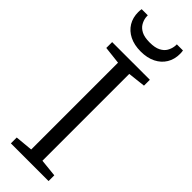

<svg xmlns="http://www.w3.org/2000/svg" viewBox="-320 -984 996 996"><g transform="rotate(45 178.0 -486.0)"><path d="M136.5 -52V-689L39.5 -700V-743H316V-700L219 -689V-52L316 -42V0H39.5V-43ZM178.5 -813Q131 -813 96.5 -830.2Q62 -847.5 43.5 -878Q25 -908.5 25 -949Q25 -954.5 25.5 -960.2Q26 -966 27 -972H72Q72 -969 72.2 -964.8Q72.5 -960.5 73 -955Q75.5 -937 85.8 -919.5Q96 -902 118 -890.5Q140 -879 178.5 -879Q217 -879 239.2 -890.5Q261.5 -902 271.5 -919.5Q281.5 -937 284 -955Q285 -960.5 285 -964.8Q285 -969 285 -972H330Q331 -966 331.5 -960.2Q332 -954.5 332 -949Q332 -908.5 313.5 -878Q295 -847.5 260.5 -830.2Q226 -813 178.5 -813Z"/></g></svg>

Font: Merriweather 7pt Light
Style: Regular
Weight: 300
Designer: Eben Sorkin
Foundry: Eben Sorkin
Version: Version 2.200;gftools[0.9.31]